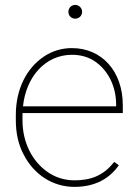

<svg xmlns="http://www.w3.org/2000/svg" viewBox="-20 -728 544 758"><path d="M273.9 9.8C358.4 9.8 414.1 -25.4 449.2 -75.7L430.7 -88.9C387.2 -32.2 334.5 -16.1 273.9 -16.1C235.4 -16.1 200.2 -26.9 169.4 -47.9C107.4 -90.3 68.8 -165 68.8 -252.9V-281.7H464.8V-312.5C464.8 -447.3 381.3 -538.1 264.2 -538.1C223.6 -538.1 186.5 -526.9 152.8 -504.4C85.9 -459.5 42.5 -377.4 42.5 -274.4V-252.9C42.5 -201.7 52.7 -156.7 73.7 -117.2C114.7 -38.1 188.5 9.8 273.9 9.8ZM250 -681.2C250 -666 261.7 -654.3 276.9 -654.3C292 -654.3 304.2 -666 304.2 -681.2C304.2 -696.3 292 -708.5 276.9 -708.5C261.7 -708.5 250 -696.3 250 -681.2ZM264.2 -511.7C299.8 -511.7 330.6 -502.4 356.4 -484.4C408.7 -447.8 438.5 -385.3 438.5 -314.5V-308.1H70.8C82.5 -423.3 157.7 -511.7 264.2 -511.7Z"/></svg>

Font: Vazirmatn Thin
Style: Regular
Weight: 100
Designer: Saber Rastikerdar
Foundry: Saber Rastikerdar
Version: Version 33.003